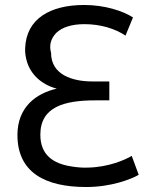

<svg xmlns="http://www.w3.org/2000/svg" viewBox="-20 -732 600 771"><path d="M319 -635C267 -635 229 -622 206 -600C183 -576 177 -549 185 -520C185 -430 274 -405 350 -405H419V-329H363C238 -329 142 -303 142 -191C142 -111 192 -74 271 -63C290 -60 312 -58 334 -59C417 -61 482 -90 509 -106L537 -30C506 -12 426 19 326 19C162 19 50 -39 50 -190C50 -301 124 -357 208 -376C144 -393 103 -435 88 -485C83 -503 80 -520 81 -538C85 -657 182 -712 318 -712C401 -712 474 -688 514 -662L484 -589C442 -617 384 -635 319 -635Z"/></svg>

Font: Repo Regular
Style: Regular
Weight: 400
Designer: Stefan Peev
Foundry: Context Ltd
Version: Version 1.502